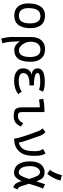

<svg xmlns="http://www.w3.org/2000/svg" viewBox="1036 -1856 1034 3145"><g transform="rotate(90 1552.5 -283.0)"><path d="M235.4 -0.5Q137.7 -1 86.4 -61.3Q35.2 -121.6 35.2 -226.6Q35.2 -271 41.3 -310.3Q47.4 -349.6 61.8 -385.5Q76.2 -421.4 97.9 -447.3Q119.6 -473.1 152.8 -488.5Q186 -503.9 227.5 -503.9Q297.9 -503.9 341.6 -479.7Q385.3 -455.6 411.6 -405.8Q440.4 -350.1 440.4 -265.1Q440.4 -221.2 434.3 -183.8Q428.2 -146.5 413.6 -112.1Q398.9 -77.6 376.2 -53.5Q353.5 -29.3 317.9 -14.9Q282.2 -0.5 236.3 -0.5ZM319.3 -105Q362.8 -146 362.8 -258.8V-267.6Q361.8 -340.8 333.5 -384.8Q305.2 -428.7 244.1 -428.7Q207 -428.7 180.9 -414.6Q154.8 -400.4 140.1 -373Q125.5 -345.7 118.9 -310.8Q112.3 -275.9 112.3 -229Q112.3 -156.7 144 -116.5Q175.8 -76.2 236.3 -76.2Q264.2 -76.7 282.5 -83Q300.8 -89.4 319.3 -105Z M585.4 -274.4Q585.4 -380.9 637.7 -442.4Q689.9 -503.9 777.8 -503.9Q848.1 -503.9 891.8 -479.7Q935.5 -455.6 961.9 -405.8Q990.7 -350.1 990.7 -265.1Q990.7 -220.2 985.8 -183.6Q981 -147 968 -111.8Q955.1 -76.7 933.8 -53Q912.6 -29.3 878.2 -14.6Q843.8 0 797.9 0H796.9Q751 0 713.9 -28.6Q676.8 -57.1 655.8 -95.2L662.1 36.6Q664.1 82.5 672.1 126.2Q680.2 169.9 689.9 193.4L614.3 213.9Q603.5 189.9 594.2 136.2Q585 82.5 585 34.2ZM913.1 -258.8V-267.6Q912.1 -340.8 883.8 -384.8Q855.5 -428.7 794.4 -428.7Q767.1 -428.7 744.1 -420.2Q721.2 -411.6 702.4 -393.3Q683.6 -375 673.1 -343Q662.6 -311 662.6 -268.1Q662.6 -222.2 682.9 -177.5Q703.1 -132.8 736.1 -104.5Q769 -76.2 803.7 -76.2Q913.1 -77.6 913.1 -258.8Z M1521.5 -64Q1433.1 2 1308.1 2Q1245.6 2 1209.5 -9.3Q1173.3 -20.5 1143.1 -43.9Q1099.1 -78.6 1099.1 -147Q1099.1 -197.8 1125.5 -235.1Q1151.9 -272.5 1205.1 -285.2Q1150.4 -289.1 1124.8 -317.1Q1099.1 -345.2 1099.1 -385.3Q1099.1 -440.4 1153.1 -470.2Q1207 -500 1317.9 -500H1324.7Q1435.1 -500 1481.9 -468.8L1448.7 -405.3Q1437.5 -412.1 1402.1 -418.7Q1366.7 -425.3 1318.8 -425.3Q1243.7 -425.3 1209.5 -415.3Q1175.3 -405.3 1175.3 -382.3Q1175.3 -369.1 1185.3 -358.6Q1195.3 -348.1 1213.4 -342Q1231.4 -335.9 1250.7 -331.8Q1270 -327.6 1293.9 -325.7Q1317.9 -323.7 1334 -323.2Q1350.1 -322.8 1367.2 -322.8H1369.6H1378.4V-248.5Q1372.1 -248.5 1359.4 -248.8Q1346.7 -249 1340.3 -249Q1284.7 -249 1243.2 -233.4Q1175.8 -208.5 1175.8 -146Q1175.8 -111.3 1209.5 -92.3Q1243.2 -73.2 1308.6 -73.2Q1365.2 -73.2 1411.6 -88.4Q1458 -103.5 1479.5 -123Z M1756.3 -494.6H1814.9Q1814.9 -494.6 1815.4 -126.5Q1815.4 -85.9 1830.6 -73.2Q1845.7 -60.5 1882.3 -60.5Q1917.5 -60.5 1948.2 -82.8Q1979 -105 1997.1 -146L2052.7 -107.9Q2025.4 -49.3 1986.3 -20.3Q1947.3 8.8 1882.8 8.8Q1816.9 8.8 1782.7 -9.8Q1737.3 -34.7 1737.3 -124.5V-418.5Q1670.4 -418.5 1611.3 -404.8L1597.2 -474.1Q1685.5 -494.6 1756.3 -494.6Z M2145 -511.7Q2171.4 -483.4 2183.6 -465.1Q2195.8 -446.8 2205.1 -419.9Q2309.1 -128.4 2314.9 -74.2Q2350.1 -83.5 2375.5 -100.6Q2400.9 -117.7 2416.3 -140.1Q2431.6 -162.6 2440.7 -195.1Q2449.7 -227.5 2452.9 -261.2Q2456.1 -294.9 2456.1 -341.3Q2456.1 -383.8 2447.3 -414.3Q2438.5 -444.8 2418.5 -471.7L2493.2 -512.2Q2514.6 -477.5 2523.4 -439.2Q2532.2 -400.9 2532.2 -335.9Q2532.2 -232.9 2512 -171.9Q2491.7 -110.8 2446.8 -67.4Q2432.1 -53.2 2418 -43.5Q2403.8 -33.7 2380.6 -22.5Q2357.4 -11.2 2324.2 -5.1Q2291 1 2249.5 1.5Q2249.5 -43 2203.1 -182.1Q2156.7 -321.3 2121.1 -409.7Q2118.2 -417.5 2104.7 -436.8Q2091.3 -456.1 2082 -464.8Z M2760.7 -584Q2793 -623.5 2812.7 -670.4Q2832.5 -717.3 2848.6 -780.3L2936.5 -756.3Q2924.8 -702.1 2894.5 -643.8Q2864.3 -585.4 2827.6 -540.5ZM2700.2 -257.3Q2700.2 -206.5 2710.2 -169.2Q2720.2 -131.8 2732.9 -114.3Q2745.6 -96.7 2762.2 -86.4Q2778.8 -76.2 2786.9 -74.7Q2794.9 -73.2 2801.3 -73.2H2807.6Q2836.4 -73.2 2860.6 -116.5Q2884.8 -159.7 2911.6 -241.2Q2881.8 -342.3 2858.4 -382.3Q2835 -422.4 2794.9 -422.4Q2779.8 -422.4 2763.9 -412.6Q2748 -402.8 2733.4 -384Q2718.8 -365.2 2709.5 -332Q2700.2 -298.8 2700.2 -257.3ZM2989.7 -240.7Q3023.9 -130.9 3029.8 -113.3Q3037.6 -89.8 3049.1 -75.7Q3060.5 -61.5 3083 -52.7L3049.8 15.6Q2982.9 -1 2957 -87.9Q2950.2 -110.4 2946.8 -121.1Q2920.9 -62 2887.7 -29.3Q2854.5 3.4 2809.6 3.4Q2768.6 3.4 2736.1 -11.2Q2703.6 -25.9 2682.9 -50.5Q2662.1 -75.2 2648.2 -109.1Q2634.3 -143.1 2628.4 -179.7Q2622.6 -216.3 2622.6 -257.3Q2622.6 -321.8 2637.9 -369.9Q2653.3 -418 2679.7 -444.8Q2706.1 -471.7 2736.3 -484.4Q2766.6 -497.1 2800.3 -497.1Q2858.9 -497.1 2890.6 -467.3Q2922.4 -437.5 2949.7 -362.8Q2978 -452.6 2998 -504.9L3069.3 -470.7Q3058.1 -449.2 3046.4 -418Q3034.7 -386.7 3028.1 -366Q3021.5 -345.2 3007.8 -300Q2994.1 -254.9 2989.7 -240.7Z"/></g></svg>

Font: Fantasque Sans Mono
Style: Regular
Weight: 400
Monospace: yes
Designer: Jany Belluz
Version: Version 1.8.0 ; ttfautohint (v1.8.2)